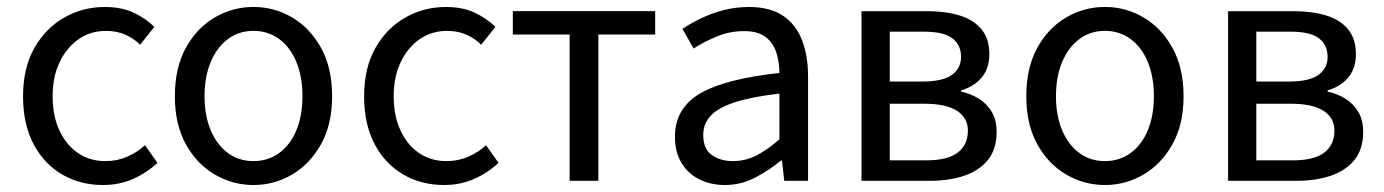

<svg xmlns="http://www.w3.org/2000/svg" viewBox="-20 -518 3964 550"><path d="M275.4 12Q210.1 12 158.2 -18.1Q106.3 -48.2 76.2 -105.1Q46 -162.1 46 -242.3Q46 -323.5 78.5 -380.6Q110.9 -437.7 164.3 -467.9Q217.7 -498 279.7 -498Q327.8 -498 362.3 -481.9Q396.9 -465.8 422.1 -441L381.4 -389.9Q363.1 -408 338.7 -418.8Q314.4 -429.5 283.3 -429.5Q239.7 -429.5 205.4 -405.9Q171.2 -382.3 151 -340.4Q130.8 -298.5 130.8 -242.3Q130.8 -186.7 149.9 -145Q169 -103.3 203 -79.9Q236.9 -56.5 282.1 -56.5Q315.7 -56.5 344.7 -69.2Q373.7 -82 395.3 -102.1L431 -51.5Q400.4 -22.8 361.1 -5.4Q321.7 12 275.4 12Z M706.2 12Q646.6 12 595.1 -18.1Q543.7 -48.1 512.3 -105Q480.9 -161.9 480.9 -242.4Q480.9 -323.5 512.3 -380.8Q543.7 -438 595.1 -468Q646.6 -498.1 706.2 -498.1Q765.7 -498.1 816.9 -468Q868 -438 899.7 -380.8Q931.4 -323.5 931.4 -242.4Q931.4 -161.9 899.7 -105Q868 -48.1 816.9 -18.1Q765.7 12 706.2 12ZM706.2 -56.5Q748 -56.5 779.8 -79.7Q811.6 -102.9 829 -144.8Q846.4 -186.7 846.4 -242.4Q846.4 -298.1 829 -340.3Q811.6 -382.6 779.8 -406.1Q748 -429.6 706.2 -429.6Q664.4 -429.6 632.9 -406.1Q601.4 -382.6 583.6 -340.3Q565.9 -298.1 565.9 -242.4Q565.9 -186.7 583.6 -144.8Q601.4 -102.9 632.9 -79.7Q664.4 -56.5 706.2 -56.5Z M1252.4 12Q1187.1 12 1135.2 -18.1Q1083.3 -48.2 1053.2 -105.1Q1023 -162.1 1023 -242.3Q1023 -323.5 1055.5 -380.6Q1087.9 -437.7 1141.3 -467.9Q1194.7 -498 1256.7 -498Q1304.8 -498 1339.3 -481.9Q1373.9 -465.8 1399.1 -441L1358.4 -389.9Q1340.1 -408 1315.7 -418.8Q1291.4 -429.5 1260.3 -429.5Q1216.7 -429.5 1182.4 -405.9Q1148.2 -382.3 1128 -340.4Q1107.8 -298.5 1107.8 -242.3Q1107.8 -186.7 1126.9 -145Q1146 -103.3 1180 -79.9Q1213.9 -56.5 1259.1 -56.5Q1292.7 -56.5 1321.7 -69.2Q1350.7 -82 1372.3 -102.1L1408 -51.5Q1377.4 -22.8 1338.1 -5.4Q1298.7 12 1252.4 12Z M1611.8 0V-419.1H1449V-486.1H1856.8V-419.1H1694V0Z M2056.3 12Q2015.6 12 1983.2 -4.3Q1950.8 -20.5 1932.1 -51.5Q1913.4 -82.4 1913.4 -126.2Q1913.4 -208 1985.4 -250.2Q2057.4 -292.3 2212.7 -309Q2212.5 -339.5 2204 -367Q2195.5 -394.6 2173.5 -411.7Q2151.4 -428.9 2111.9 -428.9Q2070.1 -428.9 2033.1 -413.4Q1996 -397.9 1966.9 -379L1935 -435.4Q1957.3 -450.4 1987 -464.9Q2016.7 -479.4 2051.9 -488.7Q2087.1 -498 2126.1 -498Q2185.2 -498 2222.4 -473.3Q2259.6 -448.6 2277.2 -403.6Q2294.8 -358.6 2294.8 -297.7V0H2226.5L2220.1 -57.9H2216.8Q2181.7 -29.1 2141.8 -8.5Q2101.9 12 2056.3 12ZM2079.2 -56.5Q2114.6 -56.5 2146.1 -72.3Q2177.6 -88.1 2212.7 -118.9V-249.9Q2131 -240.4 2083.3 -224.5Q2035.6 -208.6 2015 -185.6Q1994.5 -162.7 1994.5 -131.5Q1994.5 -91.2 2019.3 -73.8Q2044.1 -56.5 2079.2 -56.5Z M2447.9 0V-486H2634.9Q2688.4 -486 2728.5 -473.8Q2768.7 -461.6 2791.4 -434.4Q2814.1 -407.1 2814.1 -362.8Q2814.1 -322.6 2792.4 -296.3Q2770.8 -270.1 2733.2 -259.1V-255.5Q2760.7 -249.8 2783.7 -235.5Q2806.7 -221.2 2820.8 -197.8Q2834.9 -174.5 2834.9 -139.7Q2834.9 -91.2 2810.3 -60.3Q2785.7 -29.4 2742.5 -14.7Q2699.2 0 2642.6 0ZM2528.8 -284.4H2620.8Q2681 -284.4 2707 -303.6Q2733 -322.7 2733 -354.7Q2733 -389.5 2708 -408.4Q2683 -427.3 2626.5 -427.3H2528.8ZM2528.8 -58.7H2633.8Q2694.6 -58.7 2723.6 -81Q2752.6 -103.2 2752.6 -143.7Q2752.6 -180.5 2721.2 -200.7Q2689.9 -220.8 2628.3 -220.8H2528.8Z M3145.2 12Q3085.6 12 3034.1 -18.1Q2982.7 -48.1 2951.3 -105Q2919.9 -161.9 2919.9 -242.4Q2919.9 -323.5 2951.3 -380.8Q2982.7 -438 3034.1 -468Q3085.6 -498.1 3145.2 -498.1Q3204.7 -498.1 3255.9 -468Q3307 -438 3338.7 -380.8Q3370.4 -323.5 3370.4 -242.4Q3370.4 -161.9 3338.7 -105Q3307 -48.1 3255.9 -18.1Q3204.7 12 3145.2 12ZM3145.2 -56.5Q3187 -56.5 3218.8 -79.7Q3250.6 -102.9 3268 -144.8Q3285.4 -186.7 3285.4 -242.4Q3285.4 -298.1 3268 -340.3Q3250.6 -382.6 3218.8 -406.1Q3187 -429.6 3145.2 -429.6Q3103.4 -429.6 3071.9 -406.1Q3040.4 -382.6 3022.6 -340.3Q3004.9 -298.1 3004.9 -242.4Q3004.9 -186.7 3022.6 -144.8Q3040.4 -102.9 3071.9 -79.7Q3103.4 -56.5 3145.2 -56.5Z M3497.9 0V-486H3684.9Q3738.4 -486 3778.5 -473.8Q3818.7 -461.6 3841.4 -434.4Q3864.1 -407.1 3864.1 -362.8Q3864.1 -322.6 3842.4 -296.3Q3820.8 -270.1 3783.2 -259.1V-255.5Q3810.7 -249.8 3833.7 -235.5Q3856.7 -221.2 3870.8 -197.8Q3884.9 -174.5 3884.9 -139.7Q3884.9 -91.2 3860.3 -60.3Q3835.7 -29.4 3792.5 -14.7Q3749.2 0 3692.6 0ZM3578.8 -284.4H3670.8Q3731 -284.4 3757 -303.6Q3783 -322.7 3783 -354.7Q3783 -389.5 3758 -408.4Q3733 -427.3 3676.5 -427.3H3578.8ZM3578.8 -58.7H3683.8Q3744.6 -58.7 3773.6 -81Q3802.6 -103.2 3802.6 -143.7Q3802.6 -180.5 3771.2 -200.7Q3739.9 -220.8 3678.3 -220.8H3578.8Z"/></svg>

Font: Source Sans 3 VF
Style: Regular
Weight: 200
Designer: Paul D. Hunt
Foundry: Adobe
Version: Version 3.046;hotconv 1.0.118;makeotfexe 2.5.65603